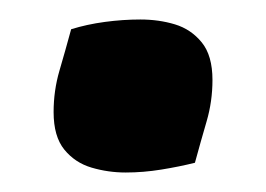

<svg xmlns="http://www.w3.org/2000/svg" viewBox="-20 -416 273 197"><path d="M180 -249Q164 -245 145.5 -242Q127 -239 109 -239Q91 -239 74 -244Q57 -249 46 -262.5Q35 -276 35 -301Q35 -323 41 -343.5Q47 -364 53 -386Q69 -391 87.5 -393.5Q106 -396 124 -396Q143 -396 159.5 -391Q176 -386 187 -372.5Q198 -359 198 -334Q198 -312 192 -291.5Q186 -271 180 -249Z"/></svg>

Font: Merienda
Style: Bold
Weight: 700
Designer: Eduardo Rodriguez Tunni
Foundry: Eduardo Rodriguez Tunni
Version: Version 2.001